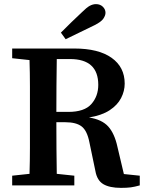

<svg xmlns="http://www.w3.org/2000/svg" viewBox="-20 -898 706 930"><path d="M319 -612H255Q254 -548 253.5 -484Q253 -420 253 -356H311Q389 -356 422.5 -394Q456 -432 456 -487Q456 -612 319 -612ZM39 -616V-663H340Q457 -663 520.5 -618Q584 -573 584 -493Q584 -457 566.5 -423Q549 -389 511 -364Q473 -339 411 -329Q474 -319 504.5 -285Q535 -251 549 -186L580 -55L657 -47V0Q632 7 613.5 9.5Q595 12 566 12Q511 12 480.5 -6Q450 -24 442 -70L413 -209Q402 -265 375.5 -285.5Q349 -306 296 -306H253Q253 -239 253.5 -177.5Q254 -116 255 -56L340 -47V0H39V-47L123 -56Q125 -118 125 -182Q125 -246 125 -310V-353Q125 -416 125 -479.5Q125 -543 123 -607ZM275 -740Q301 -766 326.5 -791Q352 -816 377 -839Q400 -862 415 -870Q430 -878 445 -878Q465 -878 478 -865.5Q491 -853 491 -836Q491 -823 480.5 -807.5Q470 -792 438 -776Q403 -759 368 -742Q333 -725 298 -708Z"/></svg>

Font: Source Serif Pro SemiBold
Style: Regular
Weight: 600
Designer: Frank Grießhammer
Foundry: Adobe Systems Incorporated
Version: Version 3.001;hotconv 1.0.111;makeotfexe 2.5.65597